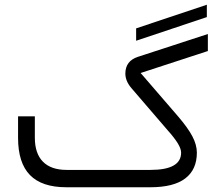

<svg xmlns="http://www.w3.org/2000/svg" viewBox="-20 -790 946 810"><path d="M852.6 -717.9 554.3 -618.1V-670.3L852.6 -770.1ZM613.8 0H259.8Q156.7 0 106.4 -51.5Q56.2 -103 56.2 -208.5V-299.3H127V-209Q127 -142.6 161.1 -107.9Q195.3 -73.2 261.2 -73.2H614.7Q744.1 -73.2 744.1 -146Q744.1 -162.1 730.2 -185.1Q716.3 -208 687.5 -240.2L534.2 -418.5Q508.8 -448.2 508.8 -480Q509.3 -533.2 562 -550.3L856.9 -646.5V-574.7L583.5 -485.4L573.2 -481.9L580.6 -473.6L731 -299.3Q772.9 -250.5 791.7 -214.6Q810.5 -178.7 810.5 -146Q810.5 -74.7 761.7 -37.4Q712.9 0 613.8 0Z"/></svg>

Font: Shabnam Light FD
Style: Light-FD
Weight: 300
Foundry: DejaVu fonts team - Redesigned by Saber Rastikerdar - Based on Vazir font
Version: Version 5.0.0